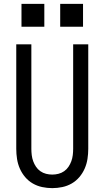

<svg xmlns="http://www.w3.org/2000/svg" viewBox="-20 -964 540 992"><path d="M250 8Q224 8 198 2.5Q172 -3 149.5 -16Q127 -29 110 -49Q93 -69 82.5 -93Q72 -117 68 -143Q64 -169 64 -195V-735H142V-195Q142 -179 144 -162.5Q146 -146 151.5 -131Q157 -116 166 -102.5Q175 -89 188.5 -79.5Q202 -70 218 -66Q234 -62 250 -62Q266 -62 282 -66Q298 -70 311.5 -79.5Q325 -89 334 -102.5Q343 -116 348.5 -131Q354 -146 356 -162.5Q358 -179 358 -195V-735H436V-195Q436 -169 432 -143Q428 -117 417.5 -93Q407 -69 390 -49Q373 -29 350.5 -16Q328 -3 302 2.5Q276 8 250 8ZM291 -826V-944H409V-826ZM91 -826V-944H209V-826Z"/></svg>

Font: Iosevka Fuck
Style: Regular
Weight: 400
Monospace: yes
Designer: Belleve Invis
Foundry: Belleve Invis
Version: Version 28.0.7; ttfautohint (v1.8.3)